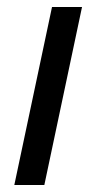

<svg xmlns="http://www.w3.org/2000/svg" viewBox="-20 -530 270 550"><path d="M21 0 129 -510H215L107 0Z"/></svg>

Font: Saira Semi Condensed
Style: Italic
Weight: 400
Width: 4
Italic angle: -12°
Designer: Hector Gatti with collaboration of the Omnibus-Type team
Foundry: Omnibus-Type
Version: Version 1.001; ttfautohint (v1.8)